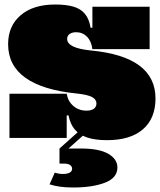

<svg xmlns="http://www.w3.org/2000/svg" viewBox="-20 -612 712 852"><path d="M455 10Q403 10 367.8 -1.5Q332.5 -13 312 -37.2Q291.5 -61.5 284 -100H261L276 -196Q281.5 -162.5 305.5 -141.8Q329.5 -121 364 -121Q384.5 -121 396.2 -129.2Q408 -137.5 408 -153Q408 -171 388.2 -181.5Q368.5 -192 321 -197Q169.5 -212 92.8 -266.8Q16 -321.5 16 -416Q16 -497 71.8 -544.5Q127.5 -592 225 -592Q272.5 -592 305 -582.8Q337.5 -573.5 356.5 -551Q375.5 -528.5 382 -489H405L390 -394Q385.5 -429.5 366 -449.2Q346.5 -469 318 -469Q300 -469 289 -461.2Q278 -453.5 278 -439Q278 -419 304 -406.2Q330 -393.5 383 -388Q526.5 -374.5 598.2 -321.2Q670 -268 670 -175Q670 -86.5 614.2 -38.2Q558.5 10 455 10ZM22 0V-196H276V0ZM390 -394V-582H644V-394ZM223 154Q232 157 240.8 158.5Q249.5 160 259 160Q278.5 160 289.2 154Q300 148 300 137Q300 126.5 290.8 120.2Q281.5 114 265 114H244V47H339Q420 47 460.5 70.5Q501 94 501 131Q501 177.5 445.5 198.8Q390 220 305 220Q270 220 244.8 216.2Q219.5 212.5 200 206ZM356 -53H396L284 47H244Z"/></svg>

Font: Hepta Slab Black
Style: Regular
Weight: 900
Designer: Michael LaGattuta
Foundry: Michael LaGattuta
Version: Version 1.102